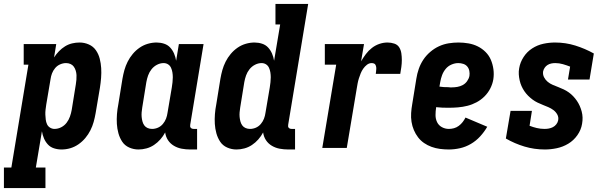

<svg xmlns="http://www.w3.org/2000/svg" viewBox="-69 -755 3089 980"><path d="M-49 205V100H-11L76 -425H52V-530H218L207 -462Q218 -479 232 -493.5Q246 -508 263 -518.5Q280 -529 299 -533.5Q318 -538 337 -538Q362 -538 384.5 -528Q407 -518 420.5 -498.5Q434 -479 440 -455.5Q446 -432 447.5 -407.5Q449 -383 447 -357.5Q445 -332 441 -307L419 -177Q415 -154 409 -132.5Q403 -111 392.5 -90Q382 -69 366.5 -50.5Q351 -32 331.5 -18.5Q312 -5 290 1.5Q268 8 245 8Q225 8 206.5 2Q188 -4 175.5 -17.5Q163 -31 155.5 -48.5Q148 -66 145 -85L114 100H163V205ZM209 -97Q227 -97 243.5 -105.5Q260 -114 271 -128.5Q282 -143 288 -160Q294 -177 297 -194L318 -324Q320 -336 321 -348Q322 -360 321.5 -371.5Q321 -383 317.5 -394.5Q314 -406 307.5 -415Q301 -424 290.5 -428.5Q280 -433 268 -433Q253 -433 238 -426.5Q223 -420 212.5 -407.5Q202 -395 196.5 -380.5Q191 -366 189 -351L167 -221Q165 -208 163.5 -195Q162 -182 162.5 -169.5Q163 -157 164.5 -144.5Q166 -132 171 -121Q176 -110 186.5 -103.5Q197 -97 209 -97Z M638 8Q613 8 590.5 -2Q568 -12 555 -31.5Q542 -51 535.5 -74.5Q529 -98 527.5 -122.5Q526 -147 528 -172.5Q530 -198 535 -223L556 -353Q560 -376 566 -397.5Q572 -419 582.5 -440Q593 -461 608.5 -479.5Q624 -498 643.5 -511.5Q663 -525 685.5 -531.5Q708 -538 730 -538Q750 -538 768.5 -532Q787 -526 799.5 -512.5Q812 -499 819.5 -481.5Q827 -464 830 -445L844 -530H970L902 -119Q901 -114 901.5 -110Q902 -106 904.5 -103Q907 -100 911 -98.5Q915 -97 920 -97H937V8H902Q880 8 858.5 4Q837 0 818.5 -11Q800 -22 788.5 -39.5Q777 -57 774 -79Q764 -60 749.5 -43.5Q735 -27 717 -15Q699 -3 678.5 2.5Q658 8 638 8ZM707 -97Q723 -97 737.5 -103.5Q752 -110 762.5 -122.5Q773 -135 778.5 -149.5Q784 -164 786 -179L808 -309Q810 -322 811.5 -335Q813 -348 813 -360.5Q813 -373 811 -385.5Q809 -398 804 -409Q799 -420 789 -426.5Q779 -433 766 -433Q749 -433 732.5 -424.5Q716 -416 704.5 -401.5Q693 -387 687 -370Q681 -353 678 -336L657 -206Q655 -194 654 -182Q653 -170 654 -158.5Q655 -147 658 -135.5Q661 -124 667.5 -115Q674 -106 684.5 -101.5Q695 -97 707 -97Z M1138 8Q1113 8 1090.5 -2Q1068 -12 1055 -31.5Q1042 -51 1035.5 -74.5Q1029 -98 1027.5 -122.5Q1026 -147 1028 -172.5Q1030 -198 1035 -223L1056 -353Q1060 -376 1066 -397.5Q1072 -419 1082.5 -440Q1093 -461 1108.5 -479.5Q1124 -498 1143.5 -511.5Q1163 -525 1185.5 -531.5Q1208 -538 1230 -538Q1250 -538 1268.5 -532Q1287 -526 1299.5 -512.5Q1312 -499 1319.5 -481.5Q1327 -464 1330 -445L1361 -630H1337V-735H1504L1402 -119Q1401 -114 1401.5 -110Q1402 -106 1404.5 -103Q1407 -100 1411 -98.5Q1415 -97 1420 -97H1437V8H1402Q1380 8 1358.5 4Q1337 0 1318.5 -11Q1300 -22 1288.5 -39.5Q1277 -57 1274 -79Q1264 -60 1249.5 -43.5Q1235 -27 1217 -15Q1199 -3 1178.5 2.5Q1158 8 1138 8ZM1207 -97Q1223 -97 1237.5 -103.5Q1252 -110 1262.5 -122.5Q1273 -135 1278.5 -149.5Q1284 -164 1286 -179L1308 -309Q1310 -322 1311.5 -335Q1313 -348 1313 -360.5Q1313 -373 1311 -385.5Q1309 -398 1304 -409Q1299 -420 1289 -426.5Q1279 -433 1266 -433Q1249 -433 1232.5 -424.5Q1216 -416 1204.5 -401.5Q1193 -387 1187 -370Q1181 -353 1178 -336L1157 -206Q1155 -194 1154 -182Q1153 -170 1154 -158.5Q1155 -147 1158 -135.5Q1161 -124 1167.5 -115Q1174 -106 1184.5 -101.5Q1195 -97 1207 -97Z M1576 0 1647 -425H1589V-530H1789L1774 -442Q1785 -461 1798.5 -479Q1812 -497 1829.5 -510.5Q1847 -524 1867.5 -531Q1888 -538 1909 -538Q1927 -538 1943.5 -532.5Q1960 -527 1968.5 -513.5Q1977 -500 1979.5 -483Q1982 -466 1982 -448.5Q1982 -431 1979.5 -413Q1977 -395 1974 -378H1849Q1850 -384 1850.5 -390Q1851 -396 1851.5 -402Q1852 -408 1851 -413.5Q1850 -419 1847.5 -424Q1845 -429 1839.5 -431Q1834 -433 1828 -433Q1815 -433 1804 -424.5Q1793 -416 1785 -404.5Q1777 -393 1772 -380.5Q1767 -368 1763 -355.5Q1759 -343 1756.5 -330Q1754 -317 1752 -304L1701 0Z M2222 8Q2199 8 2176.5 5Q2154 2 2133.5 -5.5Q2113 -13 2095.5 -25Q2078 -37 2065 -54Q2052 -71 2043.5 -91Q2035 -111 2031.5 -133Q2028 -155 2029.5 -178Q2031 -201 2035 -223L2056 -353Q2060 -379 2068.5 -403.5Q2077 -428 2091.5 -450Q2106 -472 2127 -490Q2148 -508 2172 -519Q2196 -530 2221.5 -534Q2247 -538 2271 -538Q2297 -538 2322.5 -533.5Q2348 -529 2370 -518Q2392 -507 2409.5 -489.5Q2427 -472 2436.5 -449.5Q2446 -427 2449.5 -401.5Q2453 -376 2449 -350Q2445 -326 2433.5 -303.5Q2422 -281 2404 -263Q2386 -245 2363.5 -233Q2341 -221 2317 -215Q2293 -209 2269 -207Q2245 -205 2222 -205Q2205 -205 2189 -205.5Q2173 -206 2157 -208V-206Q2154 -187 2154 -167.5Q2154 -148 2162 -131.5Q2170 -115 2186.5 -106Q2203 -97 2222 -97Q2235 -97 2248 -100.5Q2261 -104 2272.5 -112.5Q2284 -121 2292.5 -132Q2301 -143 2307 -155L2418 -108Q2403 -82 2382 -59Q2361 -36 2334.5 -20.5Q2308 -5 2279 1.5Q2250 8 2222 8ZM2237 -309Q2251 -309 2265.5 -311.5Q2280 -314 2293 -321Q2306 -328 2315 -340.5Q2324 -353 2327 -367Q2329 -380 2326.5 -393Q2324 -406 2316 -415.5Q2308 -425 2295.5 -429Q2283 -433 2270 -433Q2253 -433 2235.5 -425.5Q2218 -418 2206 -403.5Q2194 -389 2187.5 -371.5Q2181 -354 2178 -336L2174 -313Q2185 -311 2196.5 -310.5Q2208 -310 2219 -310Q2219 -310 2219 -310Q2219 -310 2219 -310Q2224 -309 2228.5 -309Q2233 -309 2237 -309Z M2712 8Q2658 8 2608 -7Q2558 -22 2513 -48L2537 -189H2646L2634 -113Q2652 -106 2671 -101.5Q2690 -97 2711 -97Q2722 -97 2732.5 -99Q2743 -101 2753 -106Q2763 -111 2770.5 -120.5Q2778 -130 2780 -141Q2783 -157 2775.5 -170.5Q2768 -184 2756 -193Q2744 -202 2730 -208Q2716 -214 2702 -219.5Q2688 -225 2674.5 -231.5Q2661 -238 2649 -247Q2637 -256 2626.5 -266.5Q2616 -277 2607.5 -289.5Q2599 -302 2593 -315.5Q2587 -329 2583.5 -344.5Q2580 -360 2579 -375.5Q2578 -391 2581 -407Q2586 -437 2603.5 -464Q2621 -491 2647.5 -508Q2674 -525 2704 -531.5Q2734 -538 2764 -538Q2818 -538 2867.5 -522.5Q2917 -507 2962 -482L2940 -349H2830L2841 -415Q2823 -422 2804 -427.5Q2785 -433 2765 -433Q2755 -433 2745 -431Q2735 -429 2726 -423.5Q2717 -418 2711 -409Q2705 -400 2703 -390Q2701 -374 2708 -360.5Q2715 -347 2726.5 -337.5Q2738 -328 2752 -322Q2766 -316 2780.5 -310.5Q2795 -305 2808.5 -298.5Q2822 -292 2834 -283.5Q2846 -275 2856.5 -264Q2867 -253 2875.5 -240.5Q2884 -228 2890 -214.5Q2896 -201 2900 -186Q2904 -171 2904.5 -155.5Q2905 -140 2902 -123Q2897 -92 2878 -65Q2859 -38 2831.5 -21.5Q2804 -5 2773 1.5Q2742 8 2712 8Z"/></svg>

Font: Iosevka Slab Extrabold
Style: Italic
Weight: 800
Italic angle: -9°
Monospace: yes
Designer: Belleve Invis
Foundry: Belleve Invis
Version: Version 11.1.0; ttfautohint (v1.8.3)